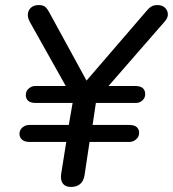

<svg xmlns="http://www.w3.org/2000/svg" viewBox="-20 -732 684 759"><path d="M260 7Q238 7 228 -7Q218 -21 222 -46L242 -171H96Q77 -171 67 -180Q57 -189 57 -203Q57 -218 68.5 -228Q80 -238 95 -238H252L267 -325H121Q101 -325 91.5 -333.5Q82 -342 82 -356Q82 -372 93.5 -382Q105 -392 119 -392H251L249 -376L97 -647Q88 -665 90.5 -679.5Q93 -694 104 -703Q115 -712 133 -712Q150 -712 158.5 -705Q167 -698 177 -679L331 -397H308L556 -685Q568 -700 578 -706Q588 -712 602 -712Q620 -712 631 -702.5Q642 -693 643.5 -678Q645 -663 632 -648L395 -376L396 -392H515Q535 -392 544.5 -383.5Q554 -375 554 -360Q554 -345 543 -335Q532 -325 517 -325H359L346 -238H491Q511 -238 520.5 -229.5Q530 -221 530 -207Q530 -192 518.5 -181.5Q507 -171 492 -171H334L314 -38Q306 7 260 7Z"/></svg>

Font: Nunito Medium
Style: Italic
Weight: 500
Designer: Vernon Adams
Foundry: Vernon Adams
Version: Version 3.601